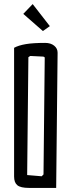

<svg xmlns="http://www.w3.org/2000/svg" viewBox="-20 -920 352 940"><path d="M224 -792 190 -768 94 -852 140 -900ZM122 0Q81 0 65 -13Q49 -26 49 -56V-686Q71 -698 106.5 -704Q142 -710 201 -710Q228 -710 245 -696.5Q262 -683 262 -662L255 0ZM184 -57 193 -66 199 -637Q199 -642 190 -643L128 -646L119 -640L113 -63Z"/></svg>

Font: Bahiana
Style: Regular
Weight: 400
Designer: Pablo Cosgaya & Dani Raskovsky
Foundry: Pablo Cosgaya & Dani Raskovsky
Version: Version 1.005